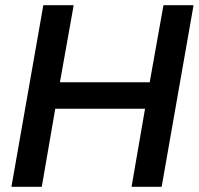

<svg xmlns="http://www.w3.org/2000/svg" viewBox="-20 -720 766 740"><path d="M147 -700H264L211 -403H557L610 -700H726L603 0H487L539 -301H193L141 0H24Z"/></svg>

Font: Bai Jamjuree SemiBold
Style: Italic
Weight: 600
Italic angle: -10°
Version: Version 1.000; ttfautohint (v1.6)